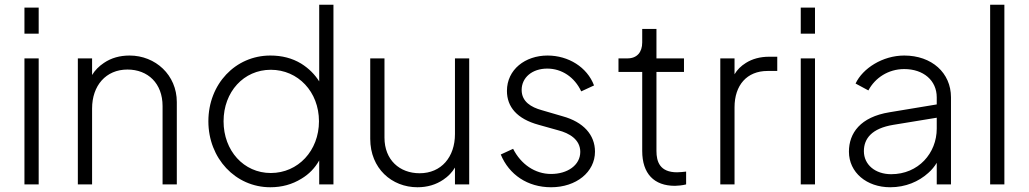

<svg xmlns="http://www.w3.org/2000/svg" viewBox="-20 -777 4334 809"><path d="M143 -635V-745H83V-635ZM143 0V-531H83V0Z M368 0V-320C368 -416 426 -484 517 -484C603 -484 665 -426 665 -330V0H725V-347C725 -461 635 -543 526 -543C485 -543 449 -533 418 -512C397 -498 380 -481 368 -461V-531H308V0Z M1119 12C1168 12 1211 0 1250 -24C1282 -43 1307 -69 1325 -101V0H1385V-757H1325V-434C1306 -464 1281 -489 1249 -509C1211 -532 1168 -543 1119 -543C972 -543 858 -423 858 -266C858 -110 972 12 1119 12ZM1121 -48C1007 -48 922 -142 922 -266C922 -390 1007 -483 1121 -483C1236 -483 1324 -390 1324 -266C1324 -142 1236 -48 1121 -48Z M1739 12C1781 12 1817 1 1848 -20C1869 -34 1885 -51 1897 -71V0H1957V-531H1897V-212C1897 -116 1840 -47 1748 -47C1664 -47 1600 -103 1600 -197V-531H1540V-192C1540 -67 1631 12 1739 12Z M2302 12C2408 12 2487 -52 2487 -138C2487 -209 2438 -263 2351 -287L2262 -313C2219 -325 2178 -348 2178 -398C2178 -450 2222 -488 2286 -488C2347 -488 2401 -452 2429 -392L2483 -417C2454 -494 2375 -543 2287 -543C2193 -543 2116 -484 2116 -394C2116 -327 2158 -276 2250 -251L2332 -228C2379 -216 2425 -189 2425 -137C2425 -81 2371 -44 2302 -44C2234 -44 2175 -85 2142 -150L2090 -126C2125 -41 2203 12 2302 12Z M2824 6C2835 6 2856 4 2871 0V-54C2862 -53 2844 -51 2833 -51C2760 -51 2746 -96 2746 -141V-474H2862V-531H2746V-655H2686V-598C2686 -557 2664 -531 2624 -531H2586V-474H2686V-141C2686 -45 2736 6 2824 6Z M3075 0V-325C3075 -418 3127 -478 3214 -478H3255V-538H3221C3183 -538 3150 -529 3123 -512C3102 -499 3086 -483 3075 -464V-531H3015V0Z M3414 -635V-745H3354V-635ZM3414 0V-531H3354V0Z M3731 12C3796 12 3851 -12 3891 -48C3906 -61 3918 -76 3927 -91V0H3987V-367C3987 -470 3906 -543 3790 -543C3699 -543 3615 -489 3585 -425L3639 -396C3667 -449 3723 -486 3790 -486C3871 -486 3927 -438 3927 -367V-337L3728 -304C3605 -284 3557 -216 3557 -138C3557 -50 3632 12 3731 12ZM3927 -281V-235C3927 -132 3850 -43 3735 -43C3668 -43 3620 -83 3620 -140C3620 -193 3653 -236 3744 -251Z M4212 0V-757H4152V0Z"/></svg>

Font: Plus Jakarta Sans Light
Style: Regular
Weight: 300
Designer: Gumpita Rahayu
Foundry: Tokotype
Version: Version 2.071;gftools[0.9.30]